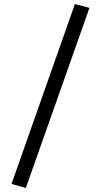

<svg xmlns="http://www.w3.org/2000/svg" viewBox="-20 -828 475 951"><path d="M423 -789 108 103 37 83 351 -808Z"/></svg>

Font: Fira Sans Compressed
Style: Italic
Weight: 400
Width: 1
Italic angle: -8°
Designer: bBox Type GmbH & Carrois Corporate GbR & Edenspiekermann AG
Foundry: bBox Type GmbH & Carrois Corporate GbR & Edenspiekermann AG
Version: Version 4.301